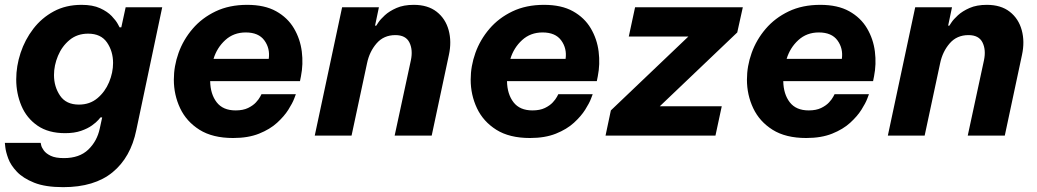

<svg xmlns="http://www.w3.org/2000/svg" viewBox="-22 -560 4285 793"><path d="M239 213Q165 213 119 194.5Q73 176 47.5 149Q22 122 12 94.5Q2 67 0 48.5Q-2 30 -2 30H146Q146 30 148 39.5Q150 49 159 61.5Q168 74 187.5 83.5Q207 93 242 93Q306 93 342.5 58Q379 23 390 -29L400 -75H393Q393 -75 384.5 -65Q376 -55 358 -42Q340 -29 312.5 -19.5Q285 -10 247 -10Q178 -10 133 -41Q88 -72 66.5 -123Q45 -174 45 -232Q45 -287 63 -341.5Q81 -396 115.5 -441Q150 -486 200 -513Q250 -540 315 -540Q361 -540 391.5 -526Q422 -512 439.5 -493.5Q457 -475 464.5 -461Q472 -447 472 -447H479L497 -530H648L541 -23Q518 90 443 151.5Q368 213 239 213ZM304 -128Q349 -128 380.5 -154.5Q412 -181 428.5 -220.5Q445 -260 445 -300Q445 -348 420 -384.5Q395 -421 342 -421Q297 -421 265.5 -395Q234 -369 217.5 -329.5Q201 -290 201 -250Q201 -202 226 -165Q251 -128 304 -128Z M941 10Q856 10 802 -24Q748 -58 722 -113Q696 -168 696 -231Q696 -287 715.5 -341.5Q735 -396 773.5 -441Q812 -486 868.5 -513Q925 -540 999 -540Q1071 -540 1118.5 -513.5Q1166 -487 1192 -443Q1218 -399 1224.5 -347Q1231 -295 1221 -245L1217 -225H846Q847 -171 873 -137.5Q899 -104 951 -104Q982 -104 1002.5 -114Q1023 -124 1035 -137Q1047 -150 1052.5 -160.5Q1058 -171 1058 -171H1200Q1200 -171 1193 -152.5Q1186 -134 1169 -107Q1152 -80 1122.5 -53Q1093 -26 1048 -8Q1003 10 941 10ZM860 -317H1088Q1094 -360 1070 -393Q1046 -426 993 -426Q943 -426 908.5 -394.5Q874 -363 860 -317Z M1278 0 1391 -530H1543L1527 -454H1532Q1532 -454 1540.5 -467Q1549 -480 1567.5 -497Q1586 -514 1615.5 -527Q1645 -540 1687 -540Q1745 -540 1781.5 -511.5Q1818 -483 1831 -435.5Q1844 -388 1832 -333L1761 0H1608L1675 -311Q1684 -354 1669 -384.5Q1654 -415 1611 -415Q1563 -415 1533.5 -381Q1504 -347 1494 -299L1430 0Z M2167 10Q2082 10 2028 -24Q1974 -58 1948 -113Q1922 -168 1922 -231Q1922 -287 1941.5 -341.5Q1961 -396 1999.5 -441Q2038 -486 2094.5 -513Q2151 -540 2225 -540Q2297 -540 2344.5 -513.5Q2392 -487 2418 -443Q2444 -399 2450.5 -347Q2457 -295 2447 -245L2443 -225H2072Q2073 -171 2099 -137.5Q2125 -104 2177 -104Q2208 -104 2228.5 -114Q2249 -124 2261 -137Q2273 -150 2278.5 -160.5Q2284 -171 2284 -171H2426Q2426 -171 2419 -152.5Q2412 -134 2395 -107Q2378 -80 2348.5 -53Q2319 -26 2274 -8Q2229 10 2167 10ZM2086 -317H2314Q2320 -360 2296 -393Q2272 -426 2219 -426Q2169 -426 2134.5 -394.5Q2100 -363 2086 -317Z M2479 0 2501 -104 2821 -409H2575L2601 -530H3046L3023 -426L2703 -121H2959L2933 0Z M3308 10Q3223 10 3169 -24Q3115 -58 3089 -113Q3063 -168 3063 -231Q3063 -287 3082.5 -341.5Q3102 -396 3140.5 -441Q3179 -486 3235.5 -513Q3292 -540 3366 -540Q3438 -540 3485.5 -513.5Q3533 -487 3559 -443Q3585 -399 3591.5 -347Q3598 -295 3588 -245L3584 -225H3213Q3214 -171 3240 -137.5Q3266 -104 3318 -104Q3349 -104 3369.5 -114Q3390 -124 3402 -137Q3414 -150 3419.5 -160.5Q3425 -171 3425 -171H3567Q3567 -171 3560 -152.5Q3553 -134 3536 -107Q3519 -80 3489.5 -53Q3460 -26 3415 -8Q3370 10 3308 10ZM3227 -317H3455Q3461 -360 3437 -393Q3413 -426 3360 -426Q3310 -426 3275.5 -394.5Q3241 -363 3227 -317Z M3645 0 3758 -530H3910L3894 -454H3899Q3899 -454 3907.5 -467Q3916 -480 3934.5 -497Q3953 -514 3982.5 -527Q4012 -540 4054 -540Q4112 -540 4148.5 -511.5Q4185 -483 4198 -435.5Q4211 -388 4199 -333L4128 0H3975L4042 -311Q4051 -354 4036 -384.5Q4021 -415 3978 -415Q3930 -415 3900.5 -381Q3871 -347 3861 -299L3797 0Z"/></svg>

Font: Be Vietnam Pro
Style: Bold Italic
Weight: 700
Italic angle: -12°
Designer: Lam Bao, Tony Le, Vietanh Nguyen
Foundry: Yellow Type Foundry
Version: Version 1.002; ttfautohint (v1.8.3)